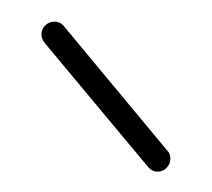

<svg xmlns="http://www.w3.org/2000/svg" viewBox="-20 -539 201 182"><path d="M19.3 -506.7Q19.3 -511.5 23 -515Q26.7 -518.5 31.5 -518.5Q37 -518.5 40.4 -514.4L138.5 -396.3Q141.5 -393.7 141.5 -388.5Q141.5 -383.7 138 -380Q134.4 -376.3 129.6 -376.3Q124.1 -376.3 120.4 -380.7L22.2 -498.5Q19.3 -502.2 19.3 -506.7Z"/></svg>

Font: 26F Galaxy Hebrew Thin
Style: Regular
Weight: 100
Designer: C₂₉H₂₅N₃O₅
Version: Version 1.000